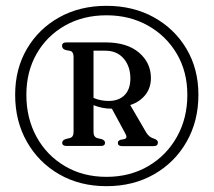

<svg xmlns="http://www.w3.org/2000/svg" viewBox="-20 -774 733 659"><path d="M345.5 -135Q254 -135 183.2 -175.8Q112.5 -216.5 72.2 -287.5Q32 -358.5 32 -448.5Q32 -537.5 72.5 -606.5Q113 -675.5 183.8 -714.8Q254.5 -754 345.5 -754Q436.5 -754 507.8 -714.8Q579 -675.5 620 -606.5Q661 -537.5 661 -448.5Q661 -358.5 620.5 -287.5Q580 -216.5 508.8 -175.8Q437.5 -135 345.5 -135ZM345.5 -167Q426 -167 488.8 -203.8Q551.5 -240.5 587.2 -304.2Q623 -368 623 -448.5Q623 -528 586.8 -589.5Q550.5 -651 487.8 -686.2Q425 -721.5 345.5 -721.5Q265.5 -721.5 203.5 -686.5Q141.5 -651.5 106 -590Q70.5 -528.5 70.5 -448.5Q70.5 -368 105.5 -304.2Q140.5 -240.5 202.8 -203.8Q265 -167 345.5 -167ZM498 -506Q498 -472.5 478.8 -448.2Q459.5 -424 427 -413.5L482 -319Q492 -302.5 509 -298Q522 -293.5 522 -285Q522 -272.5 507.5 -272.5H398.5Q384.5 -272.5 384.5 -284Q384.5 -290.5 393 -294L406 -296.5Q419.5 -299.5 410 -316L364 -401H362.5Q346 -401 330.5 -404.2Q315 -407.5 301 -413V-320.5Q301 -304 314 -300L330.5 -296Q340.5 -291.5 340.5 -284Q340.5 -273 326.5 -273H208.5Q193.5 -273 193.5 -284Q193.5 -292.5 205 -296.5L220.5 -300.5Q232.5 -304 232.5 -320.5V-579Q232.5 -595.5 222 -599L204.5 -602.5Q193 -606.5 193 -616.5Q193 -628.5 208 -628.5H341.5Q416 -628.5 457 -593.5Q498 -558.5 498 -506ZM301 -600V-438Q314.5 -432 327.8 -429.8Q341 -427.5 352.5 -427.5Q388 -427.5 407.8 -447.8Q427.5 -468 427.5 -504.5Q427.5 -546 404.5 -573Q381.5 -600 341 -600Z"/></svg>

Font: Fraunces 72pt Soft
Style: Regular
Weight: 400
Version: Version 1.000;[b76b70a41]